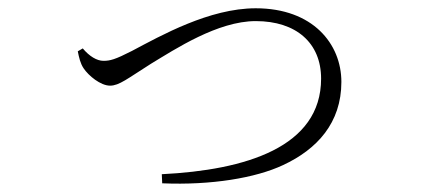

<svg xmlns="http://www.w3.org/2000/svg" viewBox="-20 -460 1040 464"><path d="M180 -343 168 -336C171 -321 174 -307 182 -295C194 -277 223 -253 246 -253C268 -253 288 -270 345 -306C403 -341 506 -409 598 -409C696 -409 756 -356 756 -270C756 -104 573 -49 371 -39L372 -17C491 -12 598 -30 664 -61C746 -99 805 -163 805 -262C805 -354 736 -440 598 -440C486 -440 369 -374 299 -337C258 -316 246 -313 230 -313C214 -313 196 -324 180 -343Z"/></svg>

Font: Noto Serif CJK SC ExtraLight
Style: Regular
Weight: 200
Designer: Ryoko NISHIZUKA 西塚涼子 (kana & ideographs); Frank Grießhammer (Latin, Greek & Cyrillic); Wenlong ZHANG 张文龙 (bopomofo); San
Foundry: Adobe
Version: Version 2.001;hotconv 1.1.0;makeotfexe 2.6.0